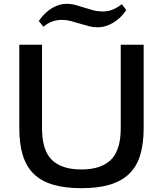

<svg xmlns="http://www.w3.org/2000/svg" viewBox="-20 -975 852 1005"><path d="M183 -865Q215 -911 253 -933Q291 -955 327 -955Q353 -955 376.5 -948.5Q400 -942 423 -934.5Q446 -927 469 -921Q492 -915 517 -915Q543 -915 566.5 -923.5Q590 -932 618 -953L641 -922Q610 -877 570 -854.5Q530 -832 492 -832Q468 -832 444.5 -838Q421 -844 397.5 -851.5Q374 -859 350.5 -865Q327 -871 304 -871Q280 -871 256.5 -863.5Q233 -856 207 -835ZM406 10Q319 10 257 -8.5Q195 -27 156 -65.5Q117 -104 99 -163.5Q81 -223 81 -305V-741H200V-304Q200 -189 251 -138.5Q302 -88 406 -88Q509 -88 560.5 -138.5Q612 -189 612 -304V-741H732V-305Q732 -223 714 -163.5Q696 -104 656.5 -65.5Q617 -27 555 -8.5Q493 10 406 10Z"/></svg>

Font: Encode Sans Wide
Style: Medium
Weight: 500
Designer: Pablo Impallari, Andres Torresi
Foundry: Pablo Impallari, Andres Torresi
Version: Version 1.000; ttfautohint (v1.00) -l 8 -r 50 -G 200 -x 14 -